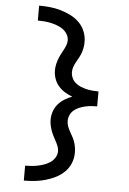

<svg xmlns="http://www.w3.org/2000/svg" viewBox="-63 -879 727 1078"><g transform="rotate(5 300.0 -340.0)"><path d="M113 153V69Q131 69 149.5 67.5Q168 66 186.5 62Q205 58 222.5 51.5Q240 45 255 34.5Q270 24 280 7.5Q290 -9 290 -28Q290 -43 284 -57.5Q278 -72 270.5 -85.5Q263 -99 256 -113Q249 -127 244 -141.5Q239 -156 236 -171Q233 -186 233 -202Q233 -225 241 -248Q249 -271 264.5 -289Q280 -307 300.5 -319.5Q321 -332 343 -340Q321 -348 300.5 -360.5Q280 -373 264.5 -391Q249 -409 241 -432Q233 -455 233 -478Q233 -494 236 -509Q239 -524 244 -538.5Q249 -553 256 -567Q263 -581 270.5 -594.5Q278 -608 284 -622.5Q290 -637 290 -652Q290 -671 280 -687.5Q270 -704 255 -714.5Q240 -725 222.5 -731.5Q205 -738 186.5 -742Q168 -746 149.5 -747.5Q131 -749 113 -749V-833Q143 -833 173.5 -830Q204 -827 233.5 -818.5Q263 -810 290.5 -796.5Q318 -783 340 -761.5Q362 -740 373.5 -711.5Q385 -683 385 -652Q385 -637 382.5 -621.5Q380 -606 375 -591.5Q370 -577 362.5 -563.5Q355 -550 347.5 -536.5Q340 -523 334.5 -508.5Q329 -494 329 -478Q329 -461 336 -445Q343 -429 356.5 -417.5Q370 -406 386 -399.5Q402 -393 418.5 -389Q435 -385 452.5 -383.5Q470 -382 487 -382V-361V-298Q470 -298 452.5 -296.5Q435 -295 418.5 -291Q402 -287 386 -280.5Q370 -274 356.5 -262.5Q343 -251 336 -235Q329 -219 329 -202Q329 -186 334.5 -171.5Q340 -157 347.5 -143.5Q355 -130 362.5 -116.5Q370 -103 375 -88.5Q380 -74 382.5 -58.5Q385 -43 385 -28Q385 3 373.5 31.5Q362 60 340 81.5Q318 103 290.5 116.5Q263 130 233.5 138.5Q204 147 173.5 150Q143 153 113 153Z"/></g></svg>

Font: Iosevka Slab Medium Extended
Style: Regular
Weight: 500
Width: 7
Monospace: yes
Designer: Belleve Invis
Foundry: Belleve Invis
Version: Version 11.1.1; ttfautohint (v1.8.3)